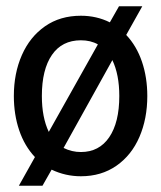

<svg xmlns="http://www.w3.org/2000/svg" viewBox="-20 -550 512 610"><path d="M448 -245Q448 -173 423 -115Q398 -57 350 -23.5Q302 10 237 10Q188 10 144 -11L115 40H40L91 -51Q58 -86 41 -136Q24 -186 24 -245Q24 -317 49.5 -375Q75 -433 123 -466.5Q171 -500 237 -500Q287 -500 329 -479L358 -530H432L381 -439Q414 -404 431 -354Q448 -304 448 -245ZM135 -131 291 -409Q268 -422 237 -422Q177 -422 145 -375.5Q113 -329 113 -245Q113 -177 135 -131ZM359 -245Q359 -313 337 -359L182 -80Q208 -67 237 -67Q295 -67 327 -114Q359 -161 359 -245Z"/></svg>

Font: Cabin Condensed
Style: Regular
Weight: 400
Width: 3
Designer: Pablo Impallari
Foundry: Pablo Impallari. http://www.impallari.com Igino Marini. http://www.ikern.com
Version: Version 2.200